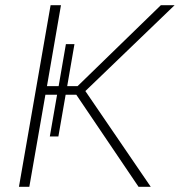

<svg xmlns="http://www.w3.org/2000/svg" viewBox="-20 -720 693 740"><path d="M514 0H561L309 -369L653 -700H600L279 -388H239L267 -550H234L206 -388H161L215 -700H175L53 0H93L155 -355H200L172 -194H205L233 -355H274Z"/></svg>

Font: Fixel Text 20240404 ExtraLight
Style: Italic
Weight: 200
Width: 4
Italic angle: -10°
Designer: AlfaBravo + MacPaw
Foundry: Kyrylo Tkachov, Marchela Mozhyna, Serhii Makarenko, Maria Weinstein, Zakhar Kryvoshyya
Version: Version 1.211;Glyphs 3.2 (3225)